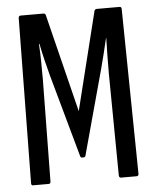

<svg xmlns="http://www.w3.org/2000/svg" viewBox="-49 -697 598 739"><g transform="rotate(-5 249.5 -327.5)"><path d="M48 0Q42 0 42 -9L50 -645Q50 -655 58 -655H145Q154 -655 155 -648L249 -269L343 -648Q345 -655 353 -655H441Q448 -655 448 -645L457 -9Q457 0 449 0H389Q381 0 381 -10L377 -401Q377 -434 377.5 -470.5Q378 -507 379 -540H378Q371 -509 363 -477.5Q355 -446 347 -416L260 -97Q259 -90 251 -90H247Q240 -90 239 -97L150 -417Q142 -447 134.5 -478Q127 -509 121 -540H119Q121 -507 121.5 -471Q122 -435 122 -402L117 -10Q117 0 110 0Z"/></g></svg>

Font: Sofia Sans Extra Condensed Medium
Style: Regular
Weight: 500
Version: Version 4.100